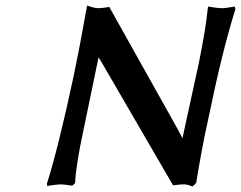

<svg xmlns="http://www.w3.org/2000/svg" viewBox="-20 -675 882 703"><path d="M295.9 -638.2 298.8 -654.8Q324.7 -645 340.8 -645Q347.2 -645 356.9 -646.2Q366.7 -647.5 373 -648.4L379.9 -649.9L627.9 -207Q631.3 -200.2 638.7 -186.8Q646 -173.3 647.9 -168Q652.8 -190.9 674.6 -291Q696.3 -391.1 708 -443.8Q734.4 -575.2 740.2 -640.1Q740.2 -640.6 741.2 -645.5Q742.2 -650.4 742.2 -650.9Q778.3 -645 791 -645Q805.7 -645 839.8 -650.9L841.8 -641.1Q793 -485.4 743.2 -242.2Q720.2 -140.1 698.2 -4.9L685.1 7.8Q666 0 652.8 0Q645 0 635.3 1Q625.5 2 619.6 2.9L613.8 3.9L350.1 -450.2L340.8 -464.8Q332 -420.9 313.5 -333Q294.9 -245.1 286.1 -201.2Q258.3 -72.3 254.9 -4.9L245.1 4.9Q211.9 0 203.1 0Q188.5 0 152.8 5.9L151.9 -2.9Q194.3 -136.7 251 -402.8Q270 -493.2 295.9 -638.2Z"/></svg>

Font: Linear Smooth
Style: Bold Italic
Weight: 700
Designer: Philipp H. Poll, Flanker
Foundry: Philipp H. Poll, reworked by Flanker
Version: Version 1.061 | FøM Fix